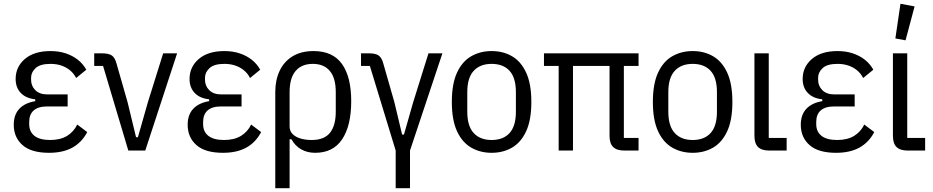

<svg xmlns="http://www.w3.org/2000/svg" viewBox="-20 -799 4952 1019"><path d="M390 -138 443 -98Q414 -43 364 -15.5Q314 12 240 12Q146 12 99.5 -29Q53 -70 53 -137Q53 -190 82.5 -221.5Q112 -253 167 -262V-272Q118 -277 90.5 -305.5Q63 -334 63 -380Q63 -444 112 -486Q161 -528 248 -528Q292 -528 328.5 -516Q365 -504 393 -482Q421 -460 438 -429L384 -385Q372 -409 352 -425.5Q332 -442 306 -451Q280 -460 248 -460Q193 -460 169 -437.5Q145 -415 145 -387V-375Q145 -343 167.5 -320.5Q190 -298 230 -298H339V-234H229Q183 -234 159 -213Q135 -192 135 -152V-140Q135 -100 163 -78Q191 -56 246 -56Q300 -56 335.5 -77.5Q371 -99 390 -138Z M751 0H661L527 -449H480V-516H521Q557 -516 573.5 -504.5Q590 -493 598 -463L657 -257L702 -71H712L765 -257L846 -516H920Z M1313 -138 1366 -98Q1337 -43 1287 -15.5Q1237 12 1163 12Q1069 12 1022.5 -29Q976 -70 976 -137Q976 -190 1005.5 -221.5Q1035 -253 1090 -262V-272Q1041 -277 1013.5 -305.5Q986 -334 986 -380Q986 -444 1035 -486Q1084 -528 1171 -528Q1215 -528 1251.5 -516Q1288 -504 1316 -482Q1344 -460 1361 -429L1307 -385Q1295 -409 1275 -425.5Q1255 -442 1229 -451Q1203 -460 1171 -460Q1116 -460 1092 -437.5Q1068 -415 1068 -387V-375Q1068 -343 1090.5 -320.5Q1113 -298 1153 -298H1262V-234H1152Q1106 -234 1082 -213Q1058 -192 1058 -152V-140Q1058 -100 1086 -78Q1114 -56 1169 -56Q1223 -56 1258.5 -77.5Q1294 -99 1313 -138Z M1441 200V-311Q1441 -374 1464 -423Q1487 -472 1532.5 -500Q1578 -528 1644 -528Q1746 -528 1795 -459.5Q1844 -391 1844 -262Q1844 -132 1796 -60Q1748 12 1653 12Q1610 12 1577.5 -7Q1545 -26 1527 -60H1517V200ZM1634 -56Q1701 -56 1731.5 -94.5Q1762 -133 1762 -206V-310Q1762 -385 1730.5 -422.5Q1699 -460 1640 -460Q1581 -460 1549 -422.5Q1517 -385 1517 -310V-128Q1517 -104 1532.5 -88Q1548 -72 1574.5 -64Q1601 -56 1634 -56Z M2080 200V0L1943 -449H1896V-516H1937Q1973 -516 1989.5 -504.5Q2006 -493 2014 -463L2073 -257L2114 -85H2124L2173 -257L2254 -516H2328L2156 0V200Z M2589 12Q2529 12 2481 -15.5Q2433 -43 2405.5 -102.5Q2378 -162 2378 -258Q2378 -354 2405.5 -413.5Q2433 -473 2481 -500.5Q2529 -528 2589 -528Q2650 -528 2697.5 -500.5Q2745 -473 2772.5 -413.5Q2800 -354 2800 -258Q2800 -162 2772.5 -102.5Q2745 -43 2697.5 -15.5Q2650 12 2589 12ZM2589 -56Q2651 -56 2684.5 -93Q2718 -130 2718 -206V-310Q2718 -386 2684.5 -423Q2651 -460 2589 -460Q2528 -460 2494 -423Q2460 -386 2460 -310V-206Q2460 -130 2494 -93Q2528 -56 2589 -56Z M3291 -449V-67H3369V0H3293Q3253 0 3234 -19Q3215 -38 3215 -78V-449H3021V0H2945V-449H2867V-516H3369V-449Z M3656 12Q3596 12 3548 -15.5Q3500 -43 3472.5 -102.5Q3445 -162 3445 -258Q3445 -354 3472.5 -413.5Q3500 -473 3548 -500.5Q3596 -528 3656 -528Q3717 -528 3764.5 -500.5Q3812 -473 3839.5 -413.5Q3867 -354 3867 -258Q3867 -162 3839.5 -102.5Q3812 -43 3764.5 -15.5Q3717 12 3656 12ZM3656 -56Q3718 -56 3751.5 -93Q3785 -130 3785 -206V-310Q3785 -386 3751.5 -423Q3718 -460 3656 -460Q3595 -460 3561 -423Q3527 -386 3527 -310V-206Q3527 -130 3561 -93Q3595 -56 3656 -56Z M4155 -67V0H4062Q4022 0 4003 -19Q3984 -38 3984 -78V-516H4060V-67Z M4567 -138 4620 -98Q4591 -43 4541 -15.5Q4491 12 4417 12Q4323 12 4276.5 -29Q4230 -70 4230 -137Q4230 -190 4259.5 -221.5Q4289 -253 4344 -262V-272Q4295 -277 4267.5 -305.5Q4240 -334 4240 -380Q4240 -444 4289 -486Q4338 -528 4425 -528Q4469 -528 4505.5 -516Q4542 -504 4570 -482Q4598 -460 4615 -429L4561 -385Q4549 -409 4529 -425.5Q4509 -442 4483 -451Q4457 -460 4425 -460Q4370 -460 4346 -437.5Q4322 -415 4322 -387V-375Q4322 -343 4344.5 -320.5Q4367 -298 4407 -298H4516V-234H4406Q4360 -234 4336 -213Q4312 -192 4312 -152V-140Q4312 -100 4340 -78Q4368 -56 4423 -56Q4477 -56 4512.5 -77.5Q4548 -99 4567 -138Z M4890 -67V0H4797Q4757 0 4738 -19Q4719 -38 4719 -78V-516H4795V-67ZM4834 -765 4786 -585 4732 -595 4759 -779Z"/></svg>

Font: IBM Plex Sans Condensed
Style: Regular
Weight: 400
Width: 3
Designer: Mike Abbink, Paul van der Laan, Pieter van Rosmalen
Foundry: Bold Monday
Version: Version 3.201